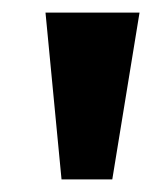

<svg xmlns="http://www.w3.org/2000/svg" viewBox="-20 -744 261 303"><path d="M157.2 -460.9H77.1L51.8 -724.1H200.2Z"/></svg>

Font: Simonetta
Style: Black Italic
Weight: 900
Italic angle: -2°
Designer: Gayaneh Bagdasaryan
Foundry: Brownfox
Version: Version 1.002